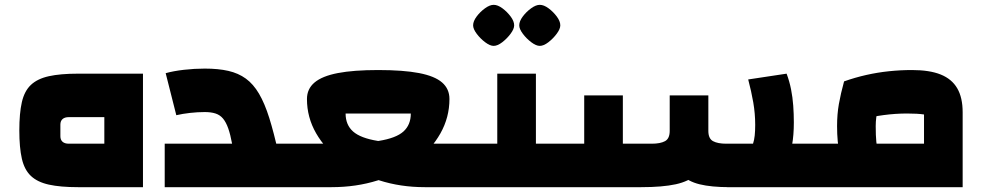

<svg xmlns="http://www.w3.org/2000/svg" viewBox="-20 -775 4071 795"><path d="M303 0Q230 0 182.5 -10.5Q135 -21 108 -46.5Q81 -72 70.5 -118Q60 -164 60 -235Q60 -306 70.5 -352Q81 -398 108 -423.5Q135 -449 182.5 -459.5Q230 -470 303 -470H572V0ZM265 -180H412V-290H265Q248 -290 239 -282Q230 -274 230 -259V-211Q230 -196 239 -188Q248 -180 265 -180Z M1093 0V-180H1183V0ZM662 0V-180H941Q934 -218 925 -243.5Q916 -269 903.5 -284Q891 -299 872.5 -305Q854 -311 828 -311Q798 -311 767 -307.5Q736 -304 710 -298L666 -472Q698 -481 741.5 -486Q785 -491 828 -491Q884 -491 925.5 -481.5Q967 -472 998 -449.5Q1029 -427 1052.5 -387Q1076 -347 1095 -286.5Q1114 -226 1133 -140V0ZM1183 0V-180Q1192 -180 1197.5 -155Q1203 -130 1203 -90Q1203 -48 1197.5 -24Q1192 0 1183 0Z M1353 0V-180Q1476 -180 1548 -191.5Q1620 -203 1650.5 -230.5Q1681 -258 1681 -305H1411Q1411 -258 1442 -230.5Q1473 -203 1544.5 -191.5Q1616 -180 1739 -180V0Q1638 0 1549.5 -28.5Q1461 -57 1394 -107Q1327 -157 1289 -223Q1251 -289 1251 -365Q1251 -407 1282.5 -433.5Q1314 -460 1379 -472.5Q1444 -485 1546 -485Q1650 -485 1715 -472.5Q1780 -460 1810.5 -433.5Q1841 -407 1841 -365Q1841 -289 1803.5 -222.5Q1766 -156 1699.5 -106Q1633 -56 1544 -28Q1455 0 1353 0ZM1183 0V-180H1353V0ZM1739 0V-180H1909V0ZM1183 0Q1174 0 1168.5 -24Q1163 -48 1163 -90Q1163 -130 1168.5 -155Q1174 -180 1183 -180ZM1909 0V-180Q1918 -180 1923.5 -155Q1929 -130 1929 -90Q1929 -48 1923.5 -24Q1918 0 1909 0Z M2199 0V-180H2269V0ZM1909 0V-180H2120L2039 -99V-470H2199V0ZM1909 0Q1900 0 1894.5 -24Q1889 -48 1889 -90Q1889 -130 1894.5 -155Q1900 -180 1909 -180ZM2269 0V-180Q2278 -180 2283.5 -155Q2289 -130 2289 -90Q2289 -48 2283.5 -24Q2278 0 2269 0ZM2024 -585Q2009 -585 1989 -600Q1969 -615 1954 -635Q1939 -655 1939 -670Q1939 -687 1953.5 -706.5Q1968 -726 1988 -740.5Q2008 -755 2024 -755Q2041 -755 2060.5 -740.5Q2080 -726 2094.5 -706.5Q2109 -687 2109 -670Q2109 -655 2094 -635Q2079 -615 2059.5 -600Q2040 -585 2024 -585ZM2215 -585Q2200 -585 2180 -600Q2160 -615 2145 -635Q2130 -655 2130 -670Q2130 -687 2144.5 -706.5Q2159 -726 2179 -740.5Q2199 -755 2215 -755Q2232 -755 2251.5 -740.5Q2271 -726 2285.5 -706.5Q2300 -687 2300 -670Q2300 -655 2285 -635Q2270 -615 2250.5 -600Q2231 -585 2215 -585Z M2991 0 3176 -180H3337V0ZM3001 0Q2925 0 2876.5 -12Q2828 -24 2801 -52.5Q2774 -81 2763.5 -131.5Q2753 -182 2753 -258V-380H2913V-233Q2913 -201 2932.5 -190.5Q2952 -180 2987 -180H3098Q3103 -195 3105 -214Q3107 -233 3107 -258Q3107 -305 3099 -351Q3091 -397 3078 -446L3237 -470Q3249 -438 3255.5 -405Q3262 -372 3264.5 -337.5Q3267 -303 3267 -268Q3267 -162 3237 -104Q3207 -46 3147.5 -23Q3088 0 3001 0ZM2269 0V-180H2399V-380H2559V0ZM2559 0V-180H2679Q2714 -180 2733.5 -190.5Q2753 -201 2753 -233V-380H2913V-258Q2913 -182 2902 -131.5Q2891 -81 2862 -52.5Q2833 -24 2778 -12Q2723 0 2635 0ZM2269 0Q2260 0 2254.5 -24Q2249 -48 2249 -90Q2249 -130 2254.5 -155Q2260 -180 2269 -180ZM3337 0V-180Q3346 -180 3351.5 -155Q3357 -130 3357 -90Q3357 -48 3351.5 -24Q3346 0 3337 0Z M3337 0V-180H3806V-301Q3793 -303 3775.5 -304Q3758 -305 3736 -305Q3688 -305 3639 -298.5Q3590 -292 3538 -279L3475 -438Q3520 -454 3566.5 -464.5Q3613 -475 3660.5 -480Q3708 -485 3756 -485Q3829 -485 3875 -466.5Q3921 -448 3943.5 -409.5Q3966 -371 3966 -310V0ZM3499 -52Q3468 -87 3457 -136.5Q3446 -186 3446 -253Q3446 -302 3453.5 -344.5Q3461 -387 3475 -438L3642 -404Q3625 -357 3615.5 -323.5Q3606 -290 3606 -253Q3606 -213 3608.5 -188.5Q3611 -164 3617.5 -146.5Q3624 -129 3635 -110ZM3337 0Q3328 0 3322.5 -24Q3317 -48 3317 -90Q3317 -130 3322.5 -155Q3328 -180 3337 -180Z"/></svg>

Font: Changa ExtraLight ExtraBold
Style: Regular
Weight: 800
Version: Version 3.002; ttfautohint (v1.8.2)